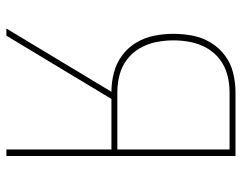

<svg xmlns="http://www.w3.org/2000/svg" viewBox="-100 -676 775 616"><g transform="rotate(90 288.0 -367.5)"><path d="M71 0H94L297 -337H459V0H480V-735H275Q244 -735 213.5 -727.5Q183 -720 158 -701.5Q133 -683 116.5 -656Q100 -629 94 -598Q88 -567 88 -536Q88 -505 94 -474.5Q100 -444 116 -417Q132 -390 157 -371.5Q182 -353 212.5 -345Q243 -337 274 -337ZM459 -356H275Q247 -356 220 -363Q193 -370 170.5 -387Q148 -404 134 -428.5Q120 -453 114.5 -480.5Q109 -508 109 -536Q109 -564 114.5 -591.5Q120 -619 134 -643.5Q148 -668 170.5 -685Q193 -702 220 -709Q247 -716 275 -716H459Z"/></g></svg>

Font: Iosevka Sparkle Thin
Style: Regular
Weight: 100
Designer: Belleve Invis
Foundry: Belleve Invis
Version: Version 4.5.0; ttfautohint (v1.8.3)